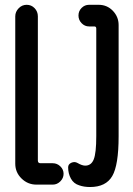

<svg xmlns="http://www.w3.org/2000/svg" viewBox="-20 -750 540 780"><path d="M301.8 2.9Q279.3 -3.9 268.1 -24.4Q256.8 -44.9 256.8 -70.3Q256.8 -83 270 -88.9Q283.2 -94.7 294.9 -87.9Q313.5 -77.1 326.2 -77.1Q350.6 -77.1 360.8 -102.5Q371.1 -127.9 371.1 -197.3V-633.8Q371.1 -642.6 363.3 -642.6H341.8Q324.2 -642.6 311.5 -655.8Q298.8 -668.9 298.8 -687Q298.8 -705.1 311.5 -717.8Q324.2 -730.5 341.8 -730.5H380.9Q415 -730.5 438.5 -706.1Q461.9 -681.6 461.9 -648.4V-196.3Q461.9 -79.1 436 -34.7Q410.2 9.8 345.7 9.8Q321.3 9.8 301.8 2.9ZM194.3 -86.9Q211.9 -86.9 225.1 -74.2Q238.3 -61.5 238.3 -43.9Q238.3 -26.4 225.1 -13.2Q211.9 0 194.3 0H127.9Q92.8 0 67.4 -24.9Q42 -49.8 42 -85V-683.6Q42 -702.1 55.7 -716.3Q69.3 -730.5 88.4 -730.5Q107.4 -730.5 120.6 -716.8Q133.8 -703.1 133.8 -683.6V-97.7Q133.8 -86.9 144.5 -86.9Z"/></svg>

Font: Rounded-X Mgen+ 1mn medium
Style: Regular
Weight: 500
Designer: [Source Han Sans]
Ryoko NISHIZUKA  (kana & ideographs); Paul D. Hunt (Latin, Greek & Cyrillic); Wenlong ZHANG  (bopomofo
Version: Version 1.059.20150602